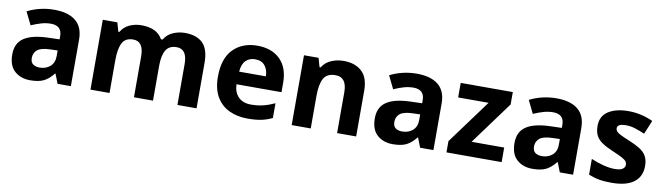

<svg xmlns="http://www.w3.org/2000/svg" viewBox="-34 -1012 5095 1478"><g transform="rotate(10 2513.5 -273.5)"><path d="M301.8 -557.1Q411.6 -557.1 470.2 -509.3Q528.8 -461.4 528.8 -363.8V0H424.8L396 -74.2H392.1Q356.9 -29.8 318.1 -10Q279.3 9.8 210.9 9.8Q138.2 9.8 90.1 -32.5Q42 -74.7 42 -163.1Q42 -250 103 -291.3Q164.1 -332.5 286.1 -336.9L380.9 -339.8V-363.8Q380.9 -406.7 358.4 -426.8Q335.9 -446.8 295.9 -446.8Q256.3 -446.8 218.3 -435.5Q180.2 -424.3 142.1 -407.2L92.8 -507.8Q136.2 -530.8 190.2 -543.9Q244.1 -557.1 301.8 -557.1ZM380.9 -252.9 323.2 -251Q251 -249 222.9 -225.1Q194.8 -201.2 194.8 -162.1Q194.8 -127.9 214.8 -113.5Q234.9 -99.1 267.1 -99.1Q314.9 -99.1 347.9 -127.4Q380.9 -155.8 380.9 -208Z M1323.2 -556.2Q1416 -556.2 1463.6 -508.5Q1511.2 -460.9 1511.2 -356V0H1361.8V-318.8Q1361.8 -437 1279.8 -437Q1220.7 -437 1195.8 -394.8Q1170.9 -352.5 1170.9 -273.9V0H1022V-318.8Q1022 -437 939.9 -437Q877.9 -437 854.5 -390.6Q831.1 -344.2 831.1 -256.8V0H682.1V-545.9H795.9L815.9 -476.1H824.2Q848.6 -518.1 892.1 -537.1Q935.5 -556.2 982.9 -556.2Q1105.5 -556.2 1148.9 -476.1H1162.1Q1186.5 -518.1 1231.2 -537.1Q1275.9 -556.2 1323.2 -556.2Z M1889.2 -556.2Q2002.4 -556.2 2068.1 -491.7Q2133.8 -427.2 2133.8 -308.1V-235.8H1781.7Q1784.2 -172.9 1819.6 -137Q1855 -101.1 1918 -101.1Q1970.2 -101.1 2013.7 -111.8Q2057.1 -122.6 2103 -144V-28.8Q2062.5 -8.8 2018.3 0.5Q1974.1 9.8 1911.1 9.8Q1829.1 9.8 1765.9 -20.5Q1702.6 -50.8 1666.7 -112.8Q1630.9 -174.8 1630.9 -269Q1630.9 -412.1 1702.1 -484.1Q1773.4 -556.2 1889.2 -556.2ZM1890.1 -450.2Q1846.7 -450.2 1818.1 -422.4Q1789.6 -394.5 1785.2 -335H1994.1Q1993.7 -384.3 1968 -417.2Q1942.4 -450.2 1890.1 -450.2Z M2564.9 -556.2Q2652.3 -556.2 2705.6 -508.5Q2758.8 -460.9 2758.8 -356V0H2609.9V-318.8Q2609.9 -437 2522 -437Q2453.6 -437 2428.7 -390.6Q2403.8 -344.2 2403.8 -256.8V0H2254.9V-545.9H2368.7L2388.7 -476.1H2397Q2422.9 -518.1 2468.3 -537.1Q2513.7 -556.2 2564.9 -556.2Z M3135.7 -557.1Q3245.6 -557.1 3304.2 -509.3Q3362.8 -461.4 3362.8 -363.8V0H3258.8L3230 -74.2H3226.1Q3190.9 -29.8 3152.1 -10Q3113.3 9.8 3044.9 9.8Q2972.2 9.8 2924.1 -32.5Q2876 -74.7 2876 -163.1Q2876 -250 2937 -291.3Q2998 -332.5 3120.1 -336.9L3214.8 -339.8V-363.8Q3214.8 -406.7 3192.4 -426.8Q3169.9 -446.8 3129.9 -446.8Q3090.3 -446.8 3052.2 -435.5Q3014.2 -424.3 2976.1 -407.2L2926.8 -507.8Q2970.2 -530.8 3024.2 -543.9Q3078.1 -557.1 3135.7 -557.1ZM3214.8 -252.9 3157.2 -251Q3085 -249 3056.9 -225.1Q3028.8 -201.2 3028.8 -162.1Q3028.8 -127.9 3048.8 -113.5Q3068.8 -99.1 3101.1 -99.1Q3148.9 -99.1 3181.9 -127.4Q3214.8 -155.8 3214.8 -208Z M3896 0H3464.8V-87.9L3717.8 -432.1H3480V-545.9H3887.2V-449.2L3641.1 -113.8H3896Z M4227.5 -557.1Q4337.4 -557.1 4396 -509.3Q4454.6 -461.4 4454.6 -363.8V0H4350.6L4321.8 -74.2H4317.9Q4282.7 -29.8 4243.9 -10Q4205.1 9.8 4136.7 9.8Q4064 9.8 4015.9 -32.5Q3967.8 -74.7 3967.8 -163.1Q3967.8 -250 4028.8 -291.3Q4089.8 -332.5 4211.9 -336.9L4306.6 -339.8V-363.8Q4306.6 -406.7 4284.2 -426.8Q4261.7 -446.8 4221.7 -446.8Q4182.1 -446.8 4144 -435.5Q4106 -424.3 4067.9 -407.2L4018.6 -507.8Q4062 -530.8 4116 -543.9Q4169.9 -557.1 4227.5 -557.1ZM4306.6 -252.9 4249 -251Q4176.8 -249 4148.7 -225.1Q4120.6 -201.2 4120.6 -162.1Q4120.6 -127.9 4140.6 -113.5Q4160.6 -99.1 4192.9 -99.1Q4240.7 -99.1 4273.7 -127.4Q4306.6 -155.8 4306.6 -208Z M4988.8 -162.1Q4988.8 -78.6 4929.9 -34.4Q4871.1 9.8 4755.9 9.8Q4698.7 9.8 4658 2.4Q4617.2 -4.9 4575.7 -22V-145Q4620.1 -125 4671.1 -112.1Q4722.2 -99.1 4760.7 -99.1Q4804.2 -99.1 4823 -112.1Q4841.8 -125 4841.8 -146Q4841.8 -159.7 4834.2 -170.7Q4826.7 -181.6 4801.8 -195.6Q4776.9 -209.5 4723.6 -231.9Q4672.4 -253.4 4639.4 -275.4Q4606.4 -297.4 4590.6 -327.4Q4574.7 -357.4 4574.7 -403.8Q4574.7 -479.5 4633.5 -517.8Q4692.4 -556.2 4791 -556.2Q4889.2 -556.2 4982.9 -513.2L4938 -405.8Q4897.5 -423.3 4861.6 -434.6Q4825.7 -445.8 4788.6 -445.8Q4722.7 -445.8 4722.7 -410.2Q4722.7 -397 4731.2 -386.7Q4739.7 -376.5 4764.4 -364Q4789.1 -351.6 4836.9 -332Q4883.3 -313 4917.5 -292.2Q4951.7 -271.5 4970.2 -241Q4988.8 -210.4 4988.8 -162.1Z"/></g></svg>

Font: Open Sans
Style: Bold
Weight: 700
Designer: Monotype Design Team
Foundry: Monotype Imaging Inc.
Version: Version 3.000; ttfautohint (v1.8.4)